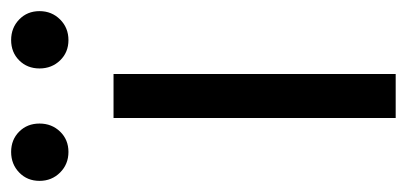

<svg xmlns="http://www.w3.org/2000/svg" viewBox="-249 -518 731 345"><g transform="rotate(-90 116.5 -345.5)"><path d="M156 0H77V-507H156ZM254 -676.5Q269 -662 269 -640Q269 -618 254 -603Q239 -588 217 -588Q195 -588 180.5 -603Q166 -618 166 -640Q166 -662 180.5 -676.5Q195 -691 217 -691Q239 -691 254 -676.5ZM52.5 -676.5Q67 -662 67 -640Q67 -618 52.5 -603Q38 -588 16 -588Q-6 -588 -21 -603Q-36 -618 -36 -640Q-36 -662 -21 -676.5Q-6 -691 16 -691Q38 -691 52.5 -676.5Z"/></g></svg>

Font: Hind Madurai
Style: Regular
Weight: 400
Designer: Jyotish Sonowal
Foundry: Indian Type Foundry
Version: Version 1.001;PS 1.0;hotconv 1.0.86;makeotf.lib2.5.63406; tt